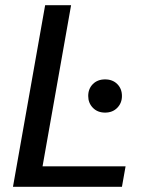

<svg xmlns="http://www.w3.org/2000/svg" viewBox="-20 -720 582 740"><path d="M30 0 154 -700H254L144 -79H464L450 0ZM385 -286Q356 -286 338 -304.5Q320 -323 320 -350Q320 -378 338 -396Q356 -414 385 -414Q414 -414 432 -396Q450 -378 450 -350Q450 -323 432 -304.5Q414 -286 385 -286Z"/></svg>

Font: DM Sans 10pt Medium
Style: Italic
Weight: 500
Italic angle: -10°
Version: Version 4.004;gftools[0.9.30]